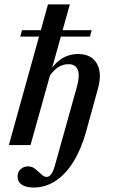

<svg xmlns="http://www.w3.org/2000/svg" viewBox="-20 -658 541 871"><path d="M132.3 192.7Q98.4 192.7 79 179.8Q59.7 166.9 59.7 142.7Q59.7 122.6 73.4 109.7Q87.1 96.8 107.3 96.8Q122.6 96.8 133.5 104Q144.4 111.3 154 120.6Q163.7 129.8 172.6 137.1Q181.5 144.4 191.1 144.4Q200 144.4 206.9 138.3Q213.7 132.3 219.4 120.2Q225 108.1 229.8 90.3L329.8 -267.7Q342.7 -316.1 332.7 -341.5Q322.6 -366.9 290.3 -366.9Q263.7 -366.9 240.7 -350.8Q217.7 -334.7 197.6 -301.6L195.2 -318.5Q221.8 -366.1 256.5 -389.5Q291.1 -412.9 333.9 -412.9Q395.2 -412.9 419.8 -369Q444.4 -325 423.4 -252.4L370.2 -59.7Q348.4 18.5 313.3 75.4Q278.2 132.3 232.3 162.5Q186.3 192.7 132.3 192.7ZM20.2 0 197.6 -637.9H296.8L118.5 0ZM71.8 -491.9 79.8 -521H396L387.9 -491.9Z"/></svg>

Font: Playfair 5pt SemiExpanded Light SemiBold
Style: Italic
Weight: 600
Italic angle: -15.6°
Version: Version 2.001;gftools[0.9.30]